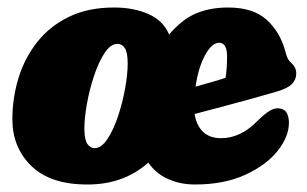

<svg xmlns="http://www.w3.org/2000/svg" viewBox="-20 -482 818 512"><path d="M284 -462Q336.5 -462 376 -444.5Q415.5 -427 431 -390Q466 -431 503.5 -446.5Q541 -462 588 -462Q654.5 -462 690.2 -430Q726 -398 740 -348Q744.5 -331 747.8 -325Q751 -319 757.5 -313.5Q770 -302 770 -286Q770 -270.5 759 -258.5Q748 -246.5 717 -237.5Q690 -229.5 652.8 -219.2Q615.5 -209 575.2 -198.2Q535 -187.5 499 -178Q503.5 -148 521.2 -130.8Q539 -113.5 569.5 -113.5Q620.5 -113.5 664.5 -157.5Q686.5 -179.5 701.2 -187.8Q716 -196 730 -192Q742 -188.5 746.2 -177.8Q750.5 -167 750.5 -155Q750.5 -117.5 720.2 -79.5Q690 -41.5 633.8 -15.8Q577.5 10 500 10Q460.5 10 427.8 -4.8Q395 -19.5 375.5 -48.5Q346 -21.5 305.5 -5.8Q265 10 212.5 10Q114.5 10 63.8 -39.2Q13 -88.5 13 -164Q13 -221 29.5 -274.5Q46 -328 79.5 -370.2Q113 -412.5 164 -437.2Q215 -462 284 -462ZM564.5 -368Q544.5 -368 526.5 -334.2Q508.5 -300.5 501.5 -251Q523 -257 544 -263Q565 -269 581.5 -274.5Q583.5 -287 584.5 -301.2Q585.5 -315.5 585.5 -331Q585.5 -368 564.5 -368ZM232 -87Q250.5 -87 266.5 -111.2Q282.5 -135.5 294.8 -172.2Q307 -209 313.8 -247Q320.5 -285 320.5 -312.5Q320.5 -342.5 312.8 -353.8Q305 -365 293.5 -365Q275 -365 259 -340.8Q243 -316.5 230.8 -279.8Q218.5 -243 211.8 -205Q205 -167 205 -139.5Q205 -109.5 213 -98.2Q221 -87 232 -87Z"/></svg>

Font: Fraunces 144pt SuperSoft Black
Style: Italic
Weight: 900
Italic angle: -16°
Version: Version 1.000;[b76b70a41]